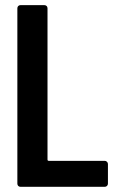

<svg xmlns="http://www.w3.org/2000/svg" viewBox="-20 -720 447 740"><path d="M59.1 0Q53.7 0 50.3 -3.4Q46.9 -6.8 46.9 -12.2V-688Q46.9 -693.4 50.3 -696.8Q53.7 -700.2 59.1 -700.2H150.9Q156.2 -700.2 159.7 -696.8Q163.1 -693.4 163.1 -688V-105Q163.1 -100.1 168 -100.1H383.8Q388.7 -100.1 392.3 -96.4Q396 -92.8 396 -87.9V-12.2Q396 -6.8 392.3 -3.4Q388.7 0 383.8 0Z"/></svg>

Font: Barlow Condensed SemiBold
Style: Regular
Weight: 600
Width: 3
Designer: Jeremy Tribby
Foundry: Tribby Type
Version: Version 1.422;hotconv 1.0.109;makeotfexe 2.5.65596